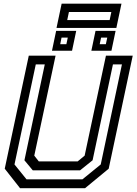

<svg xmlns="http://www.w3.org/2000/svg" viewBox="-20 -994 721 1014"><path d="M86 0 5 -103 132 -700H273.5L161 -172L185 -141.5H390L427 -172L539.5 -700H681L554 -103L429 0ZM120 -47H415.5L512 -125.5L624 -654H576.5L469 -147.5L403 -94.5H153L109 -147.5L216.5 -654H169L56.5 -125.5ZM462.5 -726 484.5 -831H590.5L568.5 -726ZM254.5 -726 276.5 -831H382.5L360.5 -726ZM298 -760.5H330.5L338 -795.5H305ZM506.5 -760.5H539L546.5 -795.5H514ZM278.5 -846.5 305.5 -974.5H621.5L594.5 -846.5ZM335 -888H559L568 -930.5H344Z"/></svg>

Font: Tourney Thin Medium
Style: Italic
Weight: 500
Italic angle: -12°
Version: Version 1.015